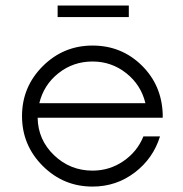

<svg xmlns="http://www.w3.org/2000/svg" viewBox="-20 -678 676 708"><path d="M455 -657.5V-615H192.5V-657.5ZM580 -257.5V-243.8H118.8Q120 -162.5 179.4 -105.6Q238.8 -48.8 321.2 -48.8Q383.8 -48.8 435 -83.8Q486.2 -118.8 508.8 -175H570Q545 -93.8 476.9 -41.9Q408.8 10 321.2 10Q213.8 10 137.5 -66.2Q61.2 -142.5 61.2 -250Q61.2 -357.5 137.5 -433.8Q213.8 -510 321.2 -510Q427.5 -510 501.9 -437.5Q576.2 -365 580 -257.5ZM321.2 -451.2Q250 -451.2 195.6 -408.1Q141.2 -365 125 -297.5H516.2Q500 -365 445.6 -408.1Q391.2 -451.2 321.2 -451.2Z"/></svg>

Font: Now Light
Style: Regular
Weight: 300
Designer: Alfredo Marco Pradil
Foundry: Alfredo Marco Pradil
Version: Version 1.002;PS 001.002;hotconv 1.0.88;makeotf.lib2.5.64775